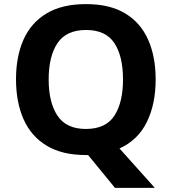

<svg xmlns="http://www.w3.org/2000/svg" viewBox="-20 -745 836 935"><path d="M738 -358Q738 -238 695 -150.5Q652 -63 562 -22L734 170H540L409 10Q406 10 403.5 10Q401 10 398 10Q282 10 206.5 -36Q131 -82 94.5 -165Q58 -248 58 -359Q58 -470 94.5 -552Q131 -634 206.5 -679.5Q282 -725 399 -725Q515 -725 590 -679.5Q665 -634 701.5 -551.5Q738 -469 738 -358ZM217 -358Q217 -246 260 -181.5Q303 -117 398 -117Q495 -117 537 -181.5Q579 -246 579 -358Q579 -471 537 -535Q495 -599 399 -599Q303 -599 260 -535Q217 -471 217 -358Z"/></svg>

Font: Noto Sans NKo Unjoined
Style: Bold
Weight: 700
Designer: Monotype Design Team
Foundry: Monotype Imaging Inc.
Version: Version 2.004